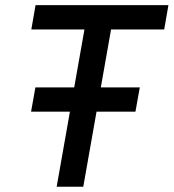

<svg xmlns="http://www.w3.org/2000/svg" viewBox="-20 -713 663 733"><path d="M98.6 -286.6 115.2 -379.4H513.7L497.1 -286.6ZM196.3 0 318.8 -693.4H420.4L297.9 0ZM99.6 -600.6 115.7 -693.4H623L606.9 -600.6Z"/></svg>

Font: Cascadia Code PL
Style: Italic
Weight: 400
Italic angle: -10°
Monospace: yes
Designer: Aaron Bell
Foundry: Saja Typeworks
Version: Version 2404.023